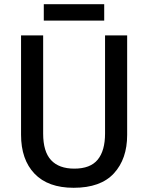

<svg xmlns="http://www.w3.org/2000/svg" viewBox="-20 -975 704 912"><path d="M584 -334Q584 -220 521 -151.5Q458 -83 330 -83Q208 -83 144 -150Q80 -217 80 -335V-807H185V-340Q185 -255 222.5 -214.5Q260 -174 333 -174Q409 -174 444 -216.5Q479 -259 479 -341V-807H584ZM475 -955V-877H188V-955Z"/></svg>

Font: Noto Sans Telugu UI SemiCondensed Medium
Style: Regular
Weight: 500
Width: 4
Designer: Jelle Bosma - Monotype Design Team
Foundry: Monotype Imaging Inc.
Version: Version 2.005; ttfautohint (v1.8.4.7-5d5b)